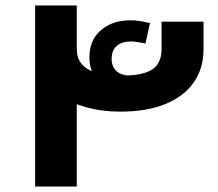

<svg xmlns="http://www.w3.org/2000/svg" viewBox="-20 -680 796 700"><path d="M419 -273Q351 -273 294 -289Q237 -305 195.5 -334Q154 -363 131 -405.5Q108 -448 108 -500V-660H260V-500Q260 -452 300 -428Q340 -404 419 -404Q476 -404 508.5 -414.5Q541 -425 555 -446.5Q569 -468 569 -500V-601H722V-500Q722 -430 686 -379Q650 -328 582.5 -300.5Q515 -273 419 -273ZM108 0V-660H260V0ZM443 -340Q382 -343 344 -378Q306 -413 306 -471Q306 -534 348 -570Q390 -606 455 -606Q474 -606 491.5 -603Q509 -600 527 -596L510 -521Q504 -523 494 -524.5Q484 -526 474.5 -527.5Q465 -529 459 -529Q424 -529 405.5 -512.5Q387 -496 387 -466Q387 -436 405.5 -420Q424 -404 459 -404Z"/></svg>

Font: Cairo ExtraBold
Style: Regular
Weight: 800
Designer: Mohamed Gaber, Accademia di Belle Arti di Urbino
Foundry: Kief Type Foundry, Accademia di Belle Arti di Urbino
Version: Version 3.117